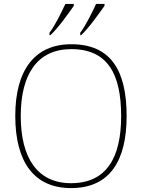

<svg xmlns="http://www.w3.org/2000/svg" viewBox="-20 -951 726 981"><path d="M390 -784V-771H394C435 -808 489 -887 514 -921V-931H471C450 -886 419 -822 390 -784ZM233 -784V-771H237C278 -808 333 -887 357 -921V-931H314C293 -886 262 -822 233 -784ZM343 10C545 10 627 -135 627 -358C627 -590 547 -725 344 -725C157 -725 58 -592 58 -359C58 -125 153 10 343 10ZM343 -15C172 -15 86 -143 86 -358C86 -573 172 -700 344 -700C530 -700 599 -573 599 -358C599 -145 524 -15 343 -15Z"/></svg>

Font: Noto Serif Gurmukhi Thin
Style: Regular
Weight: 100
Designer: Vaibhav Singh and the Monotype Design Team
Foundry: Monotype Imaging Inc.
Version: Version 2.004